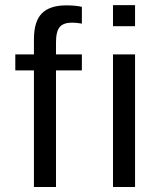

<svg xmlns="http://www.w3.org/2000/svg" viewBox="-20 -745 640 765"><path d="M203.1 -464.4V0H115.2V-464.4H41V-528.3H115.2V-587.9Q115.2 -660.2 147 -691.9Q178.7 -723.6 244.1 -723.6Q280.8 -723.6 306.2 -717.8V-650.9Q284.2 -654.8 267.1 -654.8Q233.4 -654.8 218.3 -637.7Q203.1 -620.6 203.1 -575.7V-528.3H306.2V-464.4ZM430.2 -640.6V-724.6H518.1V-640.6ZM430.2 0V-528.3H518.1V0Z"/></svg>

Font: Liberation Mono
Style: Regular
Weight: 400
Monospace: yes
Designer: Steve Matteson
Foundry: Ascender Corporation
Version: Version 2.1.5